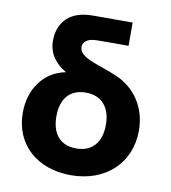

<svg xmlns="http://www.w3.org/2000/svg" viewBox="-84 -807 794 894"><g transform="rotate(10 313.5 -360.0)"><path d="M310 15C476 15 587 -92 587 -244C587 -352.5 529.5 -438.5 437 -478C355 -514 256 -529 256 -582C256 -603 271 -615 291 -621C306 -625 323 -625 346 -625H471V-735H315C279 -735 266 -735 250 -733C146 -720 120 -644 120 -589C120 -524 156 -482.5 205.5 -453.5C100 -433 40 -343 40 -233C40 -83 151 15 310 15ZM314 -112C239 -112 197 -159 197 -244C197 -326 237 -376 314 -376C389 -376 431 -326 431 -244C431 -164 391 -112 314 -112Z"/></g></svg>

Font: Manrope ExtraBold
Style: Regular
Weight: 800
Designer: Mikhail Sharanda
Foundry: Mikhail Sharanda
Version: Version 4.505